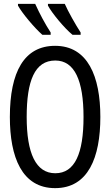

<svg xmlns="http://www.w3.org/2000/svg" viewBox="-20 -963 570 993"><path d="M355 -783H397V-795C371 -835 332 -904 315 -943H228V-934C248 -896 313 -817 355 -783ZM199 -783H242V-795C214 -838 185 -892 162 -943H73V-934C95 -894 158 -819 199 -783ZM265 10C436 10 499 -148 499 -358C499 -568 434 -726 265 -726C105 -726 31 -591 31 -358C31 -151 93 10 265 10ZM266 -67C165 -67 118 -171 118 -358C118 -544 159 -650 266 -650C366 -650 412 -546 412 -358C412 -169 367 -67 266 -67Z"/></svg>

Font: Noto Sans Mono Condensed
Style: Regular
Weight: 400
Width: 3
Designer: Monotype Design Team
Foundry: Monotype Imaging Inc.
Version: Version 2.014